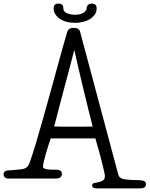

<svg xmlns="http://www.w3.org/2000/svg" viewBox="-57 -992 831 1067"><path d="M0 0ZM600 -23Q606 0 635.5 4.5Q665 9 713 9Q727 9 740.5 13Q754 17 754 31Q754 45 745 50Q736 55 719 55H486Q468 55 461.5 51Q455 47 455 39Q455 28 466 25.5Q477 23 490.5 20.5Q504 18 515 11Q526 4 526 -15Q526 -20 522.5 -35.5Q519 -51 514 -71.5Q509 -92 503 -115.5Q497 -139 491 -160Q485 -181 480 -198Q475 -215 473 -223H225Q218 -203 210.5 -179.5Q203 -156 196.5 -133.5Q190 -111 186 -92.5Q182 -74 182 -65Q182 -59 189.5 -55.5Q197 -52 208.5 -50.5Q220 -49 233.5 -49Q247 -49 258 -49Q268 -49 277.5 -44Q287 -39 287 -24Q287 -15 280 -7.5Q273 0 253 0H-14Q-23 0 -30 -6.5Q-37 -13 -37 -24Q-37 -34 -29.5 -39.5Q-22 -45 -12 -45Q-5 -45 6 -46Q17 -47 28 -48Q39 -49 47.5 -50Q56 -51 59 -51Q80 -53 91 -62Q102 -71 108 -89Q123 -131 141.5 -192Q160 -253 179.5 -323Q199 -393 219.5 -466.5Q240 -540 258 -606.5Q276 -673 291.5 -728Q307 -783 317 -816Q319 -824 327 -830.5Q335 -837 353 -837Q382 -837 388 -816ZM356 -715Q351 -696 343 -665Q335 -634 325 -596Q315 -558 303.5 -516Q292 -474 281.5 -433Q271 -392 261 -354.5Q251 -317 244 -289Q275 -288 303.5 -288Q332 -288 363 -288Q386 -288 410.5 -288Q435 -288 458 -289Q446 -335 433 -388Q420 -441 406.5 -497Q393 -553 380 -608.5Q367 -664 356 -715ZM480 -944Q480 -925 469 -910Q458 -895 441 -885Q424 -875 403 -870Q382 -865 363 -865Q306 -865 273.5 -889Q241 -913 241 -944Q241 -972 267 -972Q281 -972 288 -966Q295 -960 295 -945Q295 -935 301 -928.5Q307 -922 316.5 -918Q326 -914 337.5 -912Q349 -910 360 -910Q389 -910 406.5 -921Q424 -932 424 -945Q424 -956 431.5 -964Q439 -972 450 -972Q460 -972 470 -968Q480 -964 480 -944Z"/></svg>

Font: Life Savers
Style: Bold
Weight: 700
Designer: Pablo Impallari, Rodrigo Fuenzalida, Brenda Gallo
Foundry: Pablo Impallari, Rodrigo Fuenzalida, Brenda Gallo
Version: Version 3.001; ttfautohint (v0.95) -l 8 -r 50 -G 200 -x 14 -